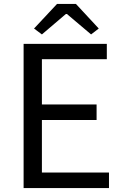

<svg xmlns="http://www.w3.org/2000/svg" viewBox="-20 -956 628 976"><path d="M100 -733H523V-655H193V-425H471V-346H193V-79H534V0H100ZM270 -936H366L482 -811L443 -781L320 -885H315L193 -781L153 -811Z"/></svg>

Font: SpoqaHanSans-Regular
Style: Regular
Weight: 400
Designer: [Spoqa Han Sans] Dong-huui Kim \uAE40 \uB3D9 \uD718  Younghwa Kang \uAC15 \uC601 \uD654  [Noto Sans] Ryoko NISHIZUKA \u8
Foundry: Spoqa (http://www.spoqa-han-sans.com)
Version: Version 2.000